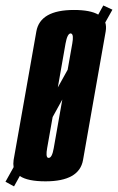

<svg xmlns="http://www.w3.org/2000/svg" viewBox="-76 -642 421 684"><path d="M-56.5 5.5 -27.5 -46.5Q-29.5 -58 -27.5 -72Q-14 -148 13 -300.5Q40 -453.5 53.5 -530Q67 -606.5 187.5 -606.5Q245.5 -606.5 274 -590L292 -622.5L324.5 -607.5L299 -562Q303.5 -548 300.5 -530Q287 -453.5 260 -300.5Q233 -148 219.8 -72Q206.5 4 86 4Q22.5 4 -5.5 -15L-26 22ZM97.5 -79.5Q109.5 -79.5 115.5 -114.5Q121.5 -148.5 146 -287.5L111.5 -225Q96.5 -140 92 -114.5Q86.5 -84 94.5 -80Q96 -79.5 97.5 -79.5ZM130 -330.5 165 -393.5Q177.5 -464 181.5 -487Q187 -518 178.5 -522Q177.5 -523 176 -523Q164 -523 157.5 -487Q152 -455 130 -330.5Z"/></svg>

Font: Anybody UltraCondensed SemiBold
Style: Italic
Weight: 600
Width: 1
Italic angle: -10°
Designer: Tyler Finck
Foundry: Etcetera Type Company
Version: Version 1.010; ttfautohint (v1.8.3) -l 8 -r 50 -G 200 -x 14 